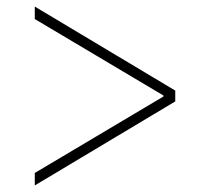

<svg xmlns="http://www.w3.org/2000/svg" viewBox="-20 -591 640 585"><path d="M86 -26 514 -282V-315L86 -571V-533L478 -300V-297L86 -64Z"/></svg>

Font: IBM Plex Arabic ExtraLight
Style: Regular
Weight: 200
Designer: Mike Abbink, Paul van der Laan, Pieter van Rosmalen, Wael Morcos, Khajak Apelian
Foundry: Bold Monday
Version: Version 1.0